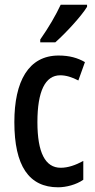

<svg xmlns="http://www.w3.org/2000/svg" viewBox="-20 -786 402 816"><path d="M350 -757V-766H238C217 -721 188 -671 151 -618V-606H215C258 -644 325 -716 350 -757ZM227 10C261 10 304 -1 334 -22V-102C301 -84 269 -73 238 -73C172 -73 139 -138 139 -267C139 -398 172 -466 236 -466C261 -466 286 -458 313 -444L341 -522C310 -540 275 -550 229 -550C101 -550 41 -440 41 -267C41 -81 103 10 227 10Z"/></svg>

Font: Noto Sans Lao ExtraCondensed Medium
Style: Regular
Weight: 500
Width: 2
Designer: Monotype Design Team
Foundry: Monotype Imaging Inc.
Version: Version 2.003